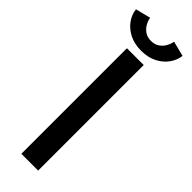

<svg xmlns="http://www.w3.org/2000/svg" viewBox="-314 -838 849 849"><g transform="rotate(45 110.0 -414.0)"><path d="M58 -660H163V0H58ZM110.5 -696.5Q68 -696.5 36.8 -712.2Q5.5 -728 -13.2 -753.8Q-32 -779.5 -35.5 -810L35.5 -828Q37.5 -813 46.2 -796.8Q55 -780.5 71 -769.2Q87 -758 110.5 -758Q133.5 -758 149.5 -769.2Q165.5 -780.5 174.2 -796.8Q183 -813 185 -828L256 -810Q252.5 -781 234.2 -755Q216 -729 184.5 -712.8Q153 -696.5 110.5 -696.5Z"/></g></svg>

Font: League Spartan Thin Medium
Style: Regular
Weight: 500
Version: Version 2.002